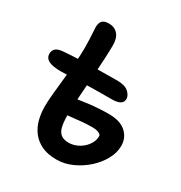

<svg xmlns="http://www.w3.org/2000/svg" viewBox="-180 -893 973 1031"><g transform="rotate(30 306.5 -377.0)"><path d="M318 10Q261 10 223.5 -8.5Q186 -27 163 -58Q140 -89 130.5 -127.5Q121 -166 121 -206Q121 -240 125.5 -286Q130 -332 135.5 -383.5Q141 -435 145.5 -486.5Q150 -538 150 -584Q150 -609 149 -635Q148 -661 146.5 -682.5Q145 -704 145 -712Q145 -738 157 -751Q169 -764 198 -764Q232 -764 253 -741Q274 -718 274 -673Q274 -637 271.5 -592Q269 -547 266 -498Q263 -449 259 -400Q255 -351 252.5 -307Q250 -263 250 -229Q250 -202 252.5 -179Q255 -156 262.5 -138.5Q270 -121 286 -111Q302 -101 329 -101Q351 -101 373 -109.5Q395 -118 413.5 -134Q432 -150 443 -170.5Q454 -191 454 -214Q454 -223 439.5 -230Q425 -237 399 -237Q369 -237 335 -234Q301 -231 271.5 -227.5Q242 -224 225 -223Q208 -222 193 -227Q178 -232 169 -242.5Q160 -253 160 -269Q160 -285 165.5 -294Q171 -303 182.5 -308Q194 -313 211 -318Q227 -322 254.5 -326.5Q282 -331 314.5 -335Q347 -339 379.5 -341Q412 -343 439 -343Q511 -343 547 -310Q583 -277 583 -227Q583 -185 560 -143Q537 -101 498.5 -66.5Q460 -32 413 -11Q366 10 318 10ZM102 -412Q49 -412 25 -425Q1 -438 1 -464Q1 -483 13.5 -495.5Q26 -508 59 -511Q110 -515 166.5 -517Q223 -519 280 -520Q337 -521 388 -521Q437 -521 459 -501Q481 -481 481 -460Q481 -439 464 -429Q447 -419 414 -419Q327 -419 264 -417.5Q201 -416 161.5 -414Q122 -412 102 -412Z"/></g></svg>

Font: Shantell Sans SemiBold
Style: Regular
Weight: 600
Designer: Stephen Nixon, Anya Danilova, Shantell Martin
Foundry: Arrow Type
Version: Version 1.011;[c5ecc13dd]